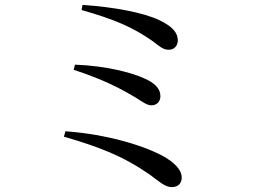

<svg xmlns="http://www.w3.org/2000/svg" viewBox="-20 -745 1040 784"><path d="M706 -579C706 -610 688 -635 630 -663C564 -694 447 -716 317 -725L313 -704C448 -666 523 -633 602 -578C633 -555 646 -541 671 -542C693 -542 706 -561 706 -579ZM286 -481 281 -460C409 -418 478 -380 535 -346C565 -327 581 -315 598 -315C622 -315 635 -332 635 -352C635 -385 610 -407 569 -425C518 -448 417 -476 286 -481ZM247 -209 241 -187C384 -145 479 -110 593 -31C629 -4 655 19 680 19C711 19 722 1 722 -21C722 -46 701 -73 662 -98C582 -148 417 -197 247 -209Z"/></svg>

Font: Noto Serif CJK SC Medium
Style: Regular
Weight: 500
Designer: Ryoko NISHIZUKA 西塚涼子 (kana & ideographs); Frank Grießhammer (Latin, Greek & Cyrillic); Wenlong ZHANG 张文龙 (bopomofo); San
Foundry: Adobe
Version: Version 2.001;hotconv 1.1.0;makeotfexe 2.6.0